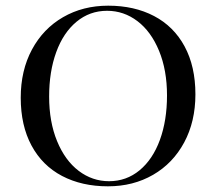

<svg xmlns="http://www.w3.org/2000/svg" viewBox="-20 -642 761 676"><path d="M668 -310Q668 -214 628.5 -140.5Q589 -67 519 -26.5Q449 14 360 14Q268 14 198.5 -22.5Q129 -59 91 -129.5Q53 -200 53 -298Q53 -394 92.5 -467.5Q132 -541 202 -581.5Q272 -622 361 -622Q453 -622 522.5 -585.5Q592 -549 630 -478.5Q668 -408 668 -310ZM153 -302Q153 -213 181 -145Q209 -77 257 -40.5Q305 -4 364 -4Q425 -4 471.5 -42.5Q518 -81 543 -149.5Q568 -218 568 -306Q568 -395 540 -463Q512 -531 464 -567.5Q416 -604 357 -604Q296 -604 249.5 -565.5Q203 -527 178 -458.5Q153 -390 153 -302Z"/></svg>

Font: Playfair Display SC
Style: Regular
Weight: 400
Designer: Claus Eggers Sørensen
Foundry: Claus Eggers Sørensen
Version: Version 1.200; ttfautohint (v1.6)